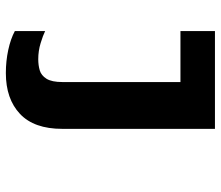

<svg xmlns="http://www.w3.org/2000/svg" viewBox="-68 -482 737 640"><g transform="rotate(90 300.0 -162.5)"><path d="M224 186Q184 186 147 178Q110 170 84 156V55Q98 62 124 70Q150 78 178 78Q198 78 215 73Q232 68 243 50.5Q254 33 254 -3V-396H84V-511H410V-2Q410 92 360 139Q310 186 224 186Z"/></g></svg>

Font: Chivo Mono Medium
Style: Bold
Weight: 700
Monospace: yes
Version: Version 1.008